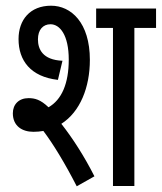

<svg xmlns="http://www.w3.org/2000/svg" viewBox="-20 -652 567 673"><path d="M97 -190C109 -190 121 -191 132 -193C166 -148 207 -81 249 1L311 -34C275 -105 235 -167 195 -218C261 -260 295 -346 295 -442C295 -573 229 -632 159 -632C85 -632 45 -582 45 -515C45 -440 87 -383 183 -372L199 -439C129 -442 113 -480 113 -514C113 -548 131 -567 157 -567C190 -567 221 -529 221 -443C221 -359 196 -302 150 -276C122 -303 102 -308 80 -308C46 -308 25 -286 25 -255C25 -210 58 -190 97 -190ZM451 -554H527V-622H317V-554H376V0H451Z"/></svg>

Font: Noto Sans ExtraCondensed
Style: Italic
Weight: 400
Width: 2
Italic angle: -12°
Designer: Monotype Design Team
Foundry: Monotype Imaging Inc.
Version: Version 2.013